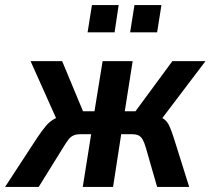

<svg xmlns="http://www.w3.org/2000/svg" viewBox="-57 -734 827 754"><path d="M-37 0 89 -193Q108 -221 122.5 -238.5Q137 -256 155.5 -266.5Q174 -277 204 -282L174 -246L63 -494H187L269 -297H314L346 -494H464L433 -297H475L620 -494H750L562 -246L547 -283Q573 -276 586 -267Q599 -258 607 -241.5Q615 -225 625 -194L686 0H560L516 -153Q510 -174 503.5 -185.5Q497 -197 487.5 -202Q478 -207 459 -207H419L387 0H268L301 -207H259Q243 -207 231.5 -202Q220 -197 211 -185Q202 -173 190 -153L95 0ZM454 -607 471 -714H577L560 -607ZM287 -607 304 -714H409L393 -607Z"/></svg>

Font: Nunito Sans 10pt Condensed
Style: Bold Italic
Weight: 700
Width: 3
Italic angle: -9°
Designer: Vernon Adams
Foundry: Vernon Adams
Version: Version 3.101;gftools[0.9.27]